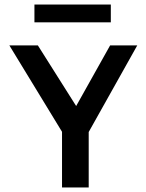

<svg xmlns="http://www.w3.org/2000/svg" viewBox="-20 -822 640 842"><path d="M252 0V-244L21 -623H146L314 -357L463 -623H582L369 -243V0ZM131 -724V-802H466V-724Z"/></svg>

Font: Inconsolata Expanded Bold
Style: Regular
Weight: 700
Width: 7
Monospace: yes
Designer: Raph Levien, Cyreal, Brenton Simpson
Foundry: Raph Levien, Cyreal, Google
Version: Version 3.001; ttfautohint (v1.8.2.53-6de2)